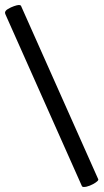

<svg xmlns="http://www.w3.org/2000/svg" viewBox="-66 -741 415 766"><path d="M268 5Q263 5 261 2L-44 -683Q-45 -686 -45.5 -687.5Q-46 -689 -46 -690Q-46 -698 -34.5 -705Q-23 -712 -10 -716.5Q3 -721 9 -721Q18 -721 19 -715L325 -28Q326 -27 326 -26.5Q326 -26 326 -24Q326 -20 316 -13Q306 -6 292.5 -0.5Q279 5 268 5Z"/></svg>

Font: Junicode VF
Style: Italic
Weight: 400
Italic angle: -11°
Designer: Peter S. Baker
Version: Version 2.209